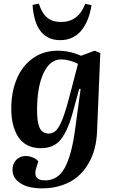

<svg xmlns="http://www.w3.org/2000/svg" viewBox="-20 -807 634 1057"><path d="M312 -585.9Q172.9 -585.9 159.2 -779.8L193.8 -787.1Q211.4 -732.9 240.2 -709.5Q269 -686 315.9 -686Q411.6 -686 449.2 -786.1L483.9 -778.8Q477.5 -737.8 464.6 -704.1Q451.7 -670.4 431.2 -643.3Q410.6 -616.2 380.1 -601.1Q349.6 -585.9 312 -585.9ZM393.1 -91.8 423.8 -316.9 416 -317.9 381.8 -191.9Q352.5 -85 314 -38.1Q275.4 8.8 205.1 8.8Q161.6 8.8 129.4 -8.3Q97.2 -25.4 78.6 -55.9Q60.1 -86.4 51 -124.5Q42 -162.6 42 -209Q42 -300.8 72.5 -373Q103 -445.3 161.4 -486.6Q219.7 -527.8 296.9 -527.8Q364.3 -527.8 425.8 -500L501 -527.8L532.2 -515.1L514.2 -81.1Q512.2 -33.2 501 10.5Q489.7 54.2 466.1 94.7Q442.4 135.3 408.4 164.8Q374.5 194.3 323.7 212.2Q272.9 230 210.9 230Q169.9 230 135 220.7Q100.1 211.4 74.5 187.5Q48.8 163.6 48.8 127.9Q48.8 94.7 69.3 73.2Q89.8 51.8 122.1 51.8Q141.1 51.8 160.4 59.8Q179.7 67.9 190.9 81.1L182.1 109.9Q168.5 145.5 179.2 165.8Q189.9 186 229 186Q298.8 186 336.4 117.2Q374 48.3 393.1 -91.8ZM248 -71.8Q273.9 -71.8 292.2 -92.5Q310.5 -113.3 329.1 -164.6Q347.7 -215.8 373 -315.9L409.2 -455.1Q390.1 -466.3 364.3 -473.1Q338.4 -480 316.9 -480Q255.4 -480 220.2 -405.5Q185.1 -331.1 184.1 -208Q183.1 -136.7 197.8 -104.2Q212.4 -71.8 248 -71.8Z"/></svg>

Font: Literata SemiBold
Style: Italic
Weight: 650
Italic angle: -2.39999°
Designer: Latin by Veronika Burian and Jose Scaglione. Greek by Irene Vlachou. Cyrillic by Vera Evstafieva
Foundry: TypeTogether
Version: Version 3.021